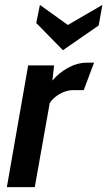

<svg xmlns="http://www.w3.org/2000/svg" viewBox="-20 -764 438 784"><path d="M95 -497H201L194 -435Q221 -467 258.5 -487.5Q296 -508 335 -508H364L322 -396H279Q251 -396 224 -380.5Q197 -365 183 -343L122 0H8ZM128 -670 143 -744 257 -662 398 -744 383 -660 237 -559Z"/></svg>

Font: Cabin SemiBold
Style: Italic
Weight: 600
Italic angle: -7°
Designer: Pablo Impallari
Foundry: Pablo Impallari. http://www.impallari.com Igino Marini. http://www.ikern.com
Version: Version 2.200